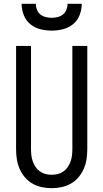

<svg xmlns="http://www.w3.org/2000/svg" viewBox="-20 -975 540 1003"><path d="M250 8Q224 8 198 2.5Q172 -3 149.5 -16Q127 -29 110 -49Q93 -69 82.5 -93Q72 -117 68 -143Q64 -169 64 -195V-735H142V-195Q142 -179 144 -162.5Q146 -146 151.5 -131Q157 -116 166 -102.5Q175 -89 188.5 -79.5Q202 -70 218 -66Q234 -62 250 -62Q266 -62 282 -66Q298 -70 311.5 -79.5Q325 -89 334 -102.5Q343 -116 348.5 -131Q354 -146 356 -162.5Q358 -179 358 -195V-735H436V-195Q436 -169 432 -143Q428 -117 417.5 -93Q407 -69 390 -49Q373 -29 350.5 -16Q328 -3 302 2.5Q276 8 250 8ZM250 -815Q220 -815 190.5 -822.5Q161 -830 138 -849Q115 -868 104 -896.5Q93 -925 93 -955H167Q167 -939 173 -924Q179 -909 191 -899.5Q203 -890 218.5 -886Q234 -882 250 -882Q266 -882 281.5 -886Q297 -890 309 -899.5Q321 -909 327 -924Q333 -939 333 -955H407Q407 -925 396 -896.5Q385 -868 362 -849Q339 -830 309.5 -822.5Q280 -815 250 -815Z"/></svg>

Font: Iosevka MaddieWtf
Style: Regular
Weight: 400
Monospace: yes
Designer: Belleve Invis
Foundry: Belleve Invis
Version: Version 31.3.0; ttfautohint (v1.8.3)